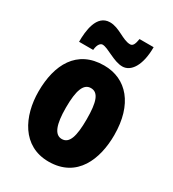

<svg xmlns="http://www.w3.org/2000/svg" viewBox="-188 -876 893 990"><g transform="rotate(30 258.0 -381.0)"><path d="M85 -604H169C172 -640 187 -652 198 -652C231 -652 289 -605 341 -605C392 -605 432 -663 432 -772H348C343 -741 336 -724 319 -724C274 -724 230 -771 174 -771C94 -771 85 -666 85 -604ZM483 -278C483 -460 393 -563 259 -563C97 -563 32 -437 32 -278C32 -132 100 10 257 10C427 10 483 -136 483 -278ZM196 -276C196 -380 215 -428 258 -428C303 -428 319 -379 319 -278C319 -176 303 -125 258 -125C215 -125 196 -177 196 -276Z"/></g></svg>

Font: Noto Sans Arabic ExtCond Blk
Style: Regular
Weight: 900
Width: 2
Designer: Monotype Design Team, Nadine Chahine, Nizar Qandah and Khaled Hosny
Foundry: Monotype Imaging Inc.
Version: Version 2.012